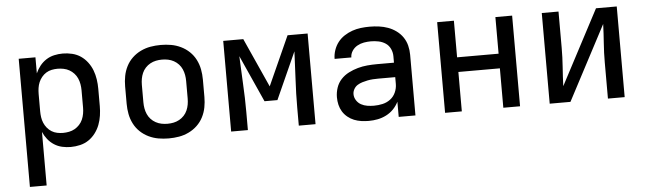

<svg xmlns="http://www.w3.org/2000/svg" viewBox="-47 -705 3694 1097"><g transform="rotate(-5 1800.0 -156.5)"><path d="M85 215V-520H181V-428Q191 -451 206.5 -470.5Q222 -490 243 -503.5Q264 -517 288.5 -522.5Q313 -528 338 -528Q365 -528 392 -521.5Q419 -515 441 -500Q463 -485 479.5 -463Q496 -441 505.5 -416Q515 -391 519 -364Q523 -337 523 -310V-210Q523 -183 519 -156Q515 -129 505.5 -104Q496 -79 479.5 -57Q463 -35 441 -20Q419 -5 392 1.5Q365 8 338 8Q313 8 288.5 2.5Q264 -3 243 -16.5Q222 -30 206.5 -49.5Q191 -69 181 -92V215ZM301 -76Q318 -76 335.5 -79.5Q353 -83 368 -91.5Q383 -100 395 -113Q407 -126 414 -142Q421 -158 424 -175.5Q427 -193 427 -210V-310Q427 -327 424 -344.5Q421 -362 414 -378Q407 -394 395 -407Q383 -420 368 -428.5Q353 -437 335.5 -440.5Q318 -444 301 -444Q284 -444 267 -440.5Q250 -437 235.5 -428Q221 -419 210 -405.5Q199 -392 192.5 -376.5Q186 -361 183.5 -344Q181 -327 181 -310V-210Q181 -193 183.5 -176Q186 -159 192.5 -143.5Q199 -128 210 -114.5Q221 -101 235.5 -92Q250 -83 267 -79.5Q284 -76 301 -76Z M900 8Q870 8 841 3Q812 -2 785 -15Q758 -28 736.5 -48.5Q715 -69 701.5 -95.5Q688 -122 682.5 -151Q677 -180 677 -210V-310Q677 -340 682.5 -369Q688 -398 701.5 -424.5Q715 -451 736.5 -471.5Q758 -492 785 -505Q812 -518 841 -523Q870 -528 900 -528Q930 -528 959 -523Q988 -518 1015 -505Q1042 -492 1063.5 -471.5Q1085 -451 1098.5 -424.5Q1112 -398 1117.5 -369Q1123 -340 1123 -310V-210Q1123 -180 1117.5 -151Q1112 -122 1098.5 -95.5Q1085 -69 1063.5 -48.5Q1042 -28 1015 -15Q988 -2 959 3Q930 8 900 8ZM900 -76Q918 -76 935 -79.5Q952 -83 967.5 -91.5Q983 -100 995 -113Q1007 -126 1014 -142Q1021 -158 1024 -175Q1027 -192 1027 -210V-310Q1027 -328 1024 -345Q1021 -362 1014 -378Q1007 -394 995 -407Q983 -420 967.5 -428.5Q952 -437 935 -440.5Q918 -444 900 -444Q882 -444 865 -440.5Q848 -437 832.5 -428.5Q817 -420 805 -407Q793 -394 786 -378Q779 -362 776 -345Q773 -328 773 -310V-210Q773 -192 776 -175Q779 -158 786 -142Q793 -126 805 -113Q817 -100 832.5 -91.5Q848 -83 865 -79.5Q882 -76 900 -76Z M1258 0V-520H1373L1500 -238L1627 -520H1742V0H1646V-104Q1646 -184 1650.5 -264.5Q1655 -345 1658 -425L1537 -156H1463L1342 -425Q1345 -345 1349.5 -264.5Q1354 -184 1354 -104V0Z M2047 8Q2026 8 2004.5 5Q1983 2 1963 -6Q1943 -14 1926 -28Q1909 -42 1898 -60Q1887 -78 1882 -99Q1877 -120 1877 -142Q1877 -170 1886 -197Q1895 -224 1914 -244.5Q1933 -265 1958.5 -278Q1984 -291 2011 -298.5Q2038 -306 2065.5 -308.5Q2093 -311 2121 -311H2219V-348Q2219 -370 2209.5 -390.5Q2200 -411 2182 -423Q2164 -435 2142 -439.5Q2120 -444 2098 -444Q2078 -444 2058 -440.5Q2038 -437 2020 -427Q2002 -417 1990.5 -399.5Q1979 -382 1979 -362H1883Q1883 -387 1891.5 -412Q1900 -437 1915.5 -457Q1931 -477 1952.5 -491Q1974 -505 1998 -513.5Q2022 -522 2047.5 -525Q2073 -528 2098 -528Q2125 -528 2151.5 -524.5Q2178 -521 2203 -512Q2228 -503 2250 -487Q2272 -471 2287 -449Q2302 -427 2308.5 -401Q2315 -375 2315 -348V0H2219V-87Q2207 -63 2189 -44.5Q2171 -26 2147.5 -14Q2124 -2 2098.5 3Q2073 8 2047 8ZM2084 -76Q2109 -76 2133.5 -81.5Q2158 -87 2178 -102Q2198 -117 2208.5 -140.5Q2219 -164 2219 -189V-228H2121Q2106 -228 2090.5 -227Q2075 -226 2060 -223Q2045 -220 2030 -215.5Q2015 -211 2002 -203Q1989 -195 1981 -181Q1973 -167 1973 -152Q1973 -133 1983.5 -116.5Q1994 -100 2010.5 -91Q2027 -82 2046 -79Q2065 -76 2084 -76Z M2485 0V-520H2581V-310H2819V-520H2915V0H2819V-226H2581V0Z M3085 0V-520H3181V-312Q3181 -257 3177 -202.5Q3173 -148 3171 -93L3396 -520H3515V0H3419V-208Q3419 -263 3423 -317.5Q3427 -372 3429 -427L3204 0Z"/></g></svg>

Font: Iosevka Fixed Medium Extended
Style: Regular
Weight: 500
Width: 7
Monospace: yes
Designer: Belleve Invis
Foundry: Belleve Invis
Version: Version 24.1.1; ttfautohint (v1.8.4)